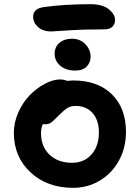

<svg xmlns="http://www.w3.org/2000/svg" viewBox="-20 -884 675 928"><path d="M227.1 -731.9Q187.5 -731.9 163.8 -753.4Q140.1 -774.9 140.1 -803.2Q140.1 -843.3 193.8 -850.1Q294.9 -863.8 417 -863.8Q475.6 -863.8 505.9 -839.4Q536.1 -814.9 536.1 -788.1Q536.1 -767.1 522.9 -754.6Q509.8 -742.2 486.8 -742.2Q388.7 -742.2 309.1 -737.1Q229.5 -731.9 227.1 -731.9ZM342.8 -543Q298.8 -543 271.5 -566.2Q244.1 -589.4 244.1 -624Q244.1 -657.2 267.3 -677Q290.5 -696.8 327.1 -696.8Q368.2 -696.8 393.1 -669.9Q418 -643.1 418 -609.9Q418 -582.5 399.4 -562.7Q380.9 -543 342.8 -543ZM333 23.9Q208 23.9 127.4 -51Q46.9 -126 46.9 -242.2Q46.9 -292.5 68.8 -341.3Q90.8 -390.1 124 -424.1Q157.2 -458 196.8 -479Q236.3 -500 271 -500Q289.1 -500 304.2 -493.2Q323.7 -495.1 333 -495.1Q452.6 -495.1 520.8 -428.2Q588.9 -361.3 588.9 -246.1Q588.9 -170.9 555.4 -108.9Q522 -46.9 463.1 -11.5Q404.3 23.9 333 23.9ZM178.2 -241.2Q178.2 -175.8 219.2 -136.5Q260.3 -97.2 328.1 -97.2Q386.7 -97.2 422.4 -137.5Q458 -177.7 458 -244.1Q458 -303.2 427.5 -337.6Q397 -372.1 345.2 -372.1Q321.8 -372.1 305.9 -362.1Q290 -352.1 266.1 -328.1Q261.2 -323.7 250.7 -313Q240.2 -302.2 236.8 -299.3Q233.4 -296.4 226.1 -291.3Q218.8 -286.1 212.2 -284.7Q205.6 -283.2 196.8 -283.2Q195.3 -283.2 191.9 -283.7Q188.5 -284.2 187 -284.2Q178.2 -264.6 178.2 -241.2Z"/></svg>

Font: Shantell Sans Bouncy
Style: Regular
Weight: 600
Designer: Stephen Nixon, Anya Danilova, Shantell Martin
Foundry: Arrow Type
Version: Version 1.006;[9816181b4]